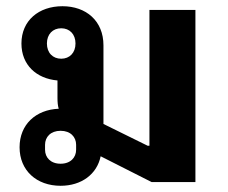

<svg xmlns="http://www.w3.org/2000/svg" viewBox="-20 -586 733 618"><path d="M175 12C242 12 292 -25 304 -83L468 0H609V-554H461V-117H455L313 -187V-440C313 -519 257 -566 181 -566C105 -566 49 -520 49 -446C49 -377 97 -333 165 -327V-271C165 -257 166 -246 169 -236C95 -233 43 -185 43 -112C43 -37 98 12 175 12ZM175 -59C143 -59 125 -79 125 -104V-120C125 -145 143 -165 175 -165C207 -165 225 -145 225 -120V-104C225 -79 207 -59 175 -59ZM177 -397C150 -397 131 -416 131 -446C131 -476 150 -495 177 -495C204 -495 223 -476 223 -446C223 -416 204 -397 177 -397Z"/></svg>

Font: IBM Plex Thai Looped
Style: Bold
Weight: 700
Designer: Mike Abbink, Paul van der Laan, Pieter van Rosmalen, Ben Mitchell, Mark Frömberg
Foundry: Bold Monday
Version: Version 1.0